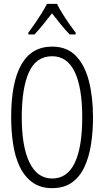

<svg xmlns="http://www.w3.org/2000/svg" viewBox="-20 -967 540 997"><path d="M251 10Q190 10 148.5 -20Q107 -50 82.5 -101.5Q58 -153 48 -219.5Q38 -286 38 -359Q38 -539 91 -632Q144 -725 251 -725Q328 -725 374.5 -676.5Q421 -628 442 -545Q463 -462 463 -358Q463 -283 452.5 -216.5Q442 -150 418 -99Q394 -48 353 -19Q312 10 251 10ZM251 -40Q329 -40 368 -121Q407 -202 407 -358Q407 -512 368 -593.5Q329 -675 251 -675Q168 -675 130.5 -592.5Q93 -510 93 -358Q93 -205 133.5 -122.5Q174 -40 251 -40ZM127 -797Q143 -818 161.5 -845Q180 -872 196.5 -898.5Q213 -925 224 -947H276Q287 -924 304.5 -896Q322 -868 340.5 -841.5Q359 -815 373 -797V-788H342Q319 -811 295.5 -840.5Q272 -870 250 -898Q229 -871 204.5 -840.5Q180 -810 159 -788H127Z"/></svg>

Font: Noto Sans Mono ExtraCondensed Light
Style: Regular
Weight: 300
Width: 2
Designer: Monotype Design Team
Foundry: Monotype Imaging Inc.
Version: Version 2.014; ttfautohint (v1.8.4.7-5d5b)